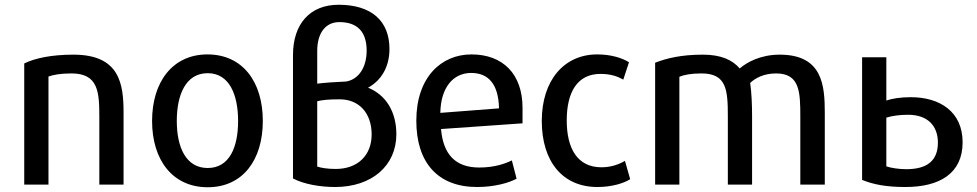

<svg xmlns="http://www.w3.org/2000/svg" viewBox="-20 -773 4112 808"><path d="M500 4H398V-281C398 -385 394 -464 281 -464C233 -464 204 -458 184 -451V4H82V-506C127 -528 196 -543 289 -543C484 -543 500 -420 500 -298Z M1086 -264C1086 -100 1002 15 854 15C706 15 620 -100 620 -264C620 -429 707 -544 853 -544C1001 -544 1086 -429 1086 -264ZM982 -264C982 -373 946 -465 854 -465C761 -465 724 -373 724 -264C724 -154 762 -66 854 -66C946 -66 982 -154 982 -264Z M1619 -567C1619 -494 1587 -436 1529 -404C1605 -373 1648 -302 1648 -208C1648 -76 1545 14 1390 14C1330 14 1260 3 1213 -22V-541C1213 -673 1285 -753 1405 -753C1542 -753 1619 -686 1619 -567ZM1544 -207C1544 -297 1491 -355 1410 -355C1366 -355 1340 -353 1315 -347V-72C1333 -66 1360 -62 1393 -62C1485 -62 1544 -119 1544 -207ZM1315 -421C1348 -425 1390 -428 1437 -430C1489 -439 1523 -489 1523 -560C1523 -639 1484 -680 1408 -680C1350 -680 1315 -634 1315 -559Z M2179 -254 1836 -230C1845 -124 1896 -68 1997 -68C2060 -68 2106 -84 2134 -98L2154 -21C2123 -4 2062 14 1988 14C1821 14 1732 -90 1732 -265C1732 -448 1837 -544 1964 -544C2097 -544 2179 -461 2179 -319ZM2080 -317C2078 -418 2036 -466 1963 -466C1887 -466 1835 -405 1833 -298Z M2632 -19C2606 -2 2555 14 2494 14C2347 14 2260 -94 2260 -264C2260 -435 2354 -544 2493 -544C2554 -544 2600 -528 2627 -511C2623 -500 2607 -449 2603 -438C2580 -451 2551 -462 2507 -462C2410 -462 2365 -386 2365 -266C2365 -148 2410 -69 2511 -69C2553 -69 2586 -82 2610 -96Z M3451 4H3348V-281C3348 -386 3346 -464 3246 -464C3194 -464 3158 -444 3137 -424C3143 -383 3145 -330 3145 -285V4H3043V-282C3043 -395 3038 -464 2932 -464C2888 -464 2858 -458 2839 -450V4H2737V-509C2786 -528 2847 -543 2938 -543C3014 -543 3062 -521 3093 -485C3123 -511 3181 -543 3261 -543C3441 -543 3451 -415 3451 -298Z M3608 -532H3710V-350C3734 -358 3768 -364 3813 -364C3934 -364 4031 -304 4031 -174C4031 -43 3934 14 3790 14C3709 14 3654 3 3608 -16ZM3927 -173C3927 -245 3882 -290 3802 -290C3768 -290 3735 -286 3710 -278V-73C3729 -66 3764 -61 3794 -61C3882 -61 3927 -97 3927 -173Z"/></svg>

Font: Repo Medium
Style: Regular
Weight: 500
Designer: Stefan Peev
Foundry: Context Ltd
Version: Version 1.502